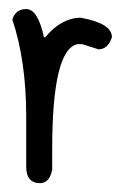

<svg xmlns="http://www.w3.org/2000/svg" viewBox="-20 -413 284 433"><path d="M39.1 -392.6Q65.4 -392.6 79.1 -329.1H82Q119.1 -373 162.1 -373Q232.4 -360.4 232.4 -329.1Q223.6 -301.8 202.1 -301.8L165 -313.5H155.3Q97.7 -302.7 97.7 -76.2V-30.3Q91.8 0 70.3 0Q39.1 0 39.1 -37.1V-150.4Q39.1 -275.4 7.8 -369.1Q15.6 -392.6 39.1 -392.6Z"/></svg>

Font: Sue Ellen Francisco
Style: Regular
Weight: 400
Designer: Kimberly Geswein
Foundry: Kimberly Geswein
Version: Version 1.002 2007